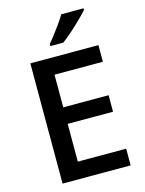

<svg xmlns="http://www.w3.org/2000/svg" viewBox="-137 -1021 831 1101"><g transform="rotate(-15 279.0 -470.0)"><path d="M498 0H93.8V-713.9H498V-615.2H210.9V-421.4H480V-323.2H210.9V-99.1H498ZM470.2 -939.9V-930.2Q454.1 -911.6 425 -883.1Q396 -854.5 363.8 -826.2Q331.5 -797.9 307.1 -779.8H230.5V-792.5Q246.1 -810.5 266.1 -836.7Q286.1 -862.8 305.4 -890.1Q324.7 -917.5 337.9 -939.9Z"/></g></svg>

Font: Open Sans SemiBold
Style: Regular
Weight: 600
Designer: Monotype Design Team
Foundry: Monotype Imaging Inc.
Version: Version 3.003; ttfautohint (v1.8.4)